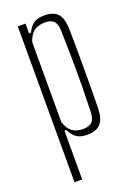

<svg xmlns="http://www.w3.org/2000/svg" viewBox="-153 -666 648 926"><g transform="rotate(-20 171.0 -203.0)"><path d="M62 200V-600H101.5V-550H111.5Q125.5 -579.5 145.2 -592.8Q165 -606 199.5 -606Q246.5 -606 268 -582.2Q289.5 -558.5 291 -503.5Q292 -470 292.2 -416Q292.5 -362 292.5 -302Q292.5 -242 292.2 -187.5Q292 -133 291 -96.5Q289.5 -42 267.5 -18Q245.5 6 198.5 6Q165.5 6 145.8 -7Q126 -20 111.5 -50H101.5V200ZM191 -27Q222 -27 236.5 -42.8Q251 -58.5 251.5 -94.5Q254 -171.5 254.5 -225.2Q255 -279 254.8 -322Q254.5 -365 253.5 -408.2Q252.5 -451.5 251.5 -505.5Q251 -541.5 237.5 -557.2Q224 -573 192 -573Q154.5 -573 133.8 -556.8Q113 -540.5 101.5 -505.5V-94.5Q113.5 -57 134.8 -42Q156 -27 191 -27Z"/></g></svg>

Font: Big Shoulders Thin
Style: Regular
Weight: 100
Version: Version 2.002